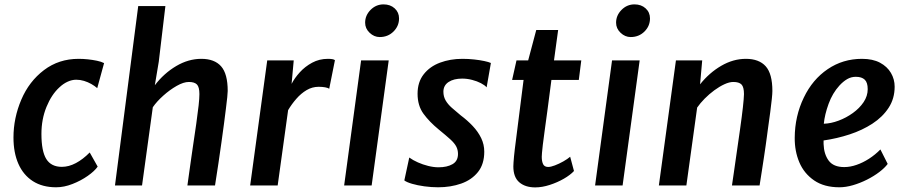

<svg xmlns="http://www.w3.org/2000/svg" viewBox="-20 -826 4037 855"><path d="M230 8Q169 8 126.5 -19.2Q84 -46.5 62 -96.2Q40 -146 40 -213.5Q40 -300.5 75 -382.5Q109.5 -463.5 175.8 -513.8Q242 -564 330 -564Q350 -564 371.2 -561.8Q392.5 -559.5 411.8 -555.5Q431 -551.5 443.5 -545L413 -433.5Q401.5 -443.5 386.5 -452Q371.5 -460.5 354.2 -465.8Q337 -471 319.5 -471Q300.5 -471 281.2 -462.2Q262 -453.5 244.5 -437Q209.5 -405 187 -350Q164.5 -295 164.5 -229.5Q164.5 -152.5 186.2 -117.8Q208 -83 255.5 -83Q286.5 -83 318 -99.8Q349.5 -116.5 379.5 -147L415 -84Q401 -64 370.8 -42.8Q340.5 -21.5 303 -6.8Q265.5 8 230 8Z M492 0 595.5 -799H716.5L687 -551L669.5 -446.5Q710 -499.5 764.5 -531.8Q819 -564 876.5 -564Q935 -564 964.5 -530.8Q994 -497.5 994 -421Q994 -413 992 -393.2Q990 -373.5 986.2 -343.5Q982.5 -313.5 977.5 -275.2Q972.5 -237 966.2 -192.5Q960 -148 952.8 -99.5Q945.5 -51 937.5 0H814.5Q819.5 -36.5 823.8 -66.5Q828 -96.5 831.8 -123Q835.5 -149.5 839.2 -174.2Q843 -199 846.5 -223.8Q850 -248.5 854 -275Q861 -324.5 864.5 -356.5Q868 -388.5 868 -407Q868 -438.5 857 -449.8Q846 -461 821 -461Q797.5 -461 766.8 -443.5Q736 -426 707 -400Q678 -374 660.5 -348.5L612.5 0Z M1094 0 1170 -557H1288L1278.5 -452.5Q1291.5 -478 1314.8 -503.8Q1338 -529.5 1370 -546.8Q1402 -564 1440 -564Q1465 -564 1471.5 -558L1446 -430.5Q1440.5 -435 1427.8 -437.2Q1415 -439.5 1399 -439.5Q1370.5 -439.5 1345.5 -424.8Q1320.5 -410 1299.8 -386.2Q1279 -362.5 1263 -335.5L1216.5 0Z M1512.5 0 1588 -557H1711L1635 0ZM1671 -661Q1646 -661 1626 -680Q1606 -699 1606 -725Q1606 -757.5 1630.2 -782Q1654.5 -806.5 1688 -806.5Q1718 -806.5 1737.5 -788.8Q1757 -771 1757 -744Q1757 -710 1732.2 -685.5Q1707.5 -661 1671 -661Z M1931 8Q1901 8 1870 3.8Q1839 -0.5 1815 -7.5Q1791 -14.5 1780.5 -22.5L1802.5 -124.5Q1819 -112.5 1841 -102.8Q1863 -93 1887.2 -87Q1911.5 -81 1932.5 -81Q1971 -81 1995.2 -95Q2019.5 -109 2019.5 -140.5Q2019.5 -158.5 2011.8 -173.5Q2004 -188.5 1985 -205.8Q1966 -223 1933.5 -249.5Q1892 -283.5 1865.8 -319.5Q1839.5 -355.5 1839.5 -408.5Q1839.5 -460.5 1866.8 -495.2Q1894 -530 1939.5 -547Q1985 -564 2039 -564Q2066 -564 2091.2 -561.2Q2116.5 -558.5 2136.5 -554.2Q2156.5 -550 2166 -545.5L2147 -437Q2139 -446.5 2121.8 -455.5Q2104.5 -464.5 2082.5 -470.2Q2060.5 -476 2038 -476Q2000.5 -476 1977.5 -460.8Q1954.5 -445.5 1954.5 -417.5Q1954.5 -396.5 1964.2 -379.2Q1974 -362 1991.8 -346.2Q2009.5 -330.5 2032 -312Q2061.5 -290 2085.2 -264.8Q2109 -239.5 2122.8 -211Q2136.5 -182.5 2136.5 -150.5Q2136.5 -95 2108.5 -60Q2080.5 -25 2033.8 -8.5Q1987 8 1931 8Z M2363.5 8.5Q2319 8.5 2292.5 -14.2Q2266 -37 2266 -85Q2266 -91 2266.8 -102.8Q2267.5 -114.5 2269 -129.8Q2270.5 -145 2272.5 -162L2311.5 -470H2260.5L2280 -557H2332L2368 -692.5H2465.5L2447 -557H2568.5L2557.5 -470H2435.5Q2425.5 -392 2418 -336Q2410.5 -280 2405.2 -242Q2400 -204 2397.2 -180.8Q2394.5 -157.5 2393.5 -145.2Q2392.5 -133 2392.5 -127.5Q2392.5 -107.5 2398.5 -95Q2404.5 -82.5 2421.5 -82.5Q2432.5 -82.5 2451 -89.5Q2469.5 -96.5 2488.5 -107.2Q2507.5 -118 2519 -128L2536 -64.5Q2520 -47 2491 -30.2Q2462 -13.5 2428 -2.5Q2394 8.5 2363.5 8.5Z M2630 0 2705.5 -557H2828.5L2752.5 0ZM2788.5 -661Q2763.5 -661 2743.5 -680Q2723.5 -699 2723.5 -725Q2723.5 -757.5 2747.8 -782Q2772 -806.5 2805.5 -806.5Q2835.5 -806.5 2855 -788.8Q2874.5 -771 2874.5 -744Q2874.5 -710 2849.8 -685.5Q2825 -661 2788.5 -661Z M2914 0 2990 -557H3107L3097.5 -450.5Q3138.5 -502 3191.8 -533Q3245 -564 3301.5 -564Q3360 -564 3389.8 -530.8Q3419.5 -497.5 3419.5 -421Q3419.5 -409.5 3417 -385.2Q3414.5 -361 3410 -326.8Q3405.5 -292.5 3399.5 -250.5Q3398 -238.5 3395.5 -220.5Q3393 -202.5 3389.8 -179Q3386.5 -155.5 3382.2 -127.2Q3378 -99 3373 -67Q3368 -35 3362.5 0H3239.5Q3243 -22.5 3248 -58.2Q3253 -94 3260 -142Q3267 -190 3275.5 -250Q3284 -310 3288.2 -348.2Q3292.5 -386.5 3293 -407Q3293 -438.5 3282 -449.8Q3271 -461 3245.5 -461Q3228 -461 3205.8 -450.8Q3183.5 -440.5 3160.8 -423.8Q3138 -407 3118 -386.8Q3098 -366.5 3084.5 -347L3036.5 0Z M3718 8Q3650 8 3605.5 -22.5Q3560.5 -53.5 3539.5 -103.2Q3518.5 -153 3519 -212.5Q3519.5 -309 3559.5 -391.5Q3598 -472 3665.8 -518Q3733.5 -564 3818.5 -564Q3866.5 -564 3898.8 -546.8Q3931 -529.5 3947.5 -501.2Q3964 -473 3964 -440Q3964 -387 3937.2 -346Q3910.5 -305 3865.2 -275.5Q3820 -246 3763.5 -227.5Q3707 -209 3647.5 -200.5Q3647.5 -197 3647.5 -193Q3647.5 -189 3647.5 -185Q3649 -139.5 3670.2 -110.8Q3691.5 -82 3739.5 -82Q3766 -82 3794.2 -91.8Q3822.5 -101.5 3850 -119.2Q3877.5 -137 3900.5 -160.5L3933 -96Q3920 -78.5 3895.8 -60Q3871.5 -41.5 3840.8 -26Q3810 -10.5 3778 -1.2Q3746 8 3718 8ZM3648.5 -275Q3680.5 -276 3714.5 -288.8Q3748.5 -301.5 3778 -322.8Q3807.5 -344 3825.8 -371.2Q3844 -398.5 3844 -429Q3844 -458.5 3830.8 -471.2Q3817.5 -484 3791 -484Q3770.5 -484 3752.8 -473.8Q3735 -463.5 3718 -445Q3687 -411 3669.8 -363.5Q3652.5 -316 3648.5 -275Z"/></svg>

Font: Merriweather Sans Medium
Style: Italic
Weight: 500
Italic angle: -7.5°
Designer: Eben Sorkin
Foundry: Eben Sorkin
Version: Version 2.001